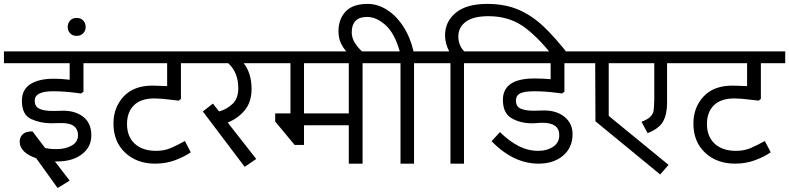

<svg xmlns="http://www.w3.org/2000/svg" viewBox="-55 -831 4008 975"><path d="M121.2 -320Q121.2 -291.2 143.8 -279.4Q166.2 -267.5 216.2 -267.5L266.2 -268.8Q328.8 -268.8 368.8 -236.9Q408.8 -205 408.8 -143.8Q408.8 -83.8 360.6 -47.5Q312.5 -11.2 236.2 -11.2H223.8L298.8 86.2L237.5 123.8L128.8 -27.5Q91.2 -40 68.1 -61.2Q45 -82.5 45 -112.5Q45 -133.8 60 -148.8Q75 -163.8 110 -163.8L173.8 -80Q193.8 -73.8 231.2 -73.8Q277.5 -73.8 309.4 -91.9Q341.2 -110 341.2 -145Q341.2 -173.8 321.2 -190Q301.2 -206.2 257.5 -206.2L205 -205Q151.2 -205 103.8 -226.2Q56.2 -247.5 56.2 -318.8Q56.2 -376.2 99.4 -403.8Q142.5 -431.2 217.5 -431.2Q255 -431.2 298.8 -426.2V-510H-35V-570H500V-510H368.8V-365L356.2 -356.2L327.5 -360Q270 -367.5 213.8 -367.5Q121.2 -367.5 121.2 -320Z M288.8 -693.8Q288.8 -713.8 301.2 -726.9Q313.8 -740 333.8 -740Q355 -740 367.5 -726.9Q380 -713.8 380 -693.8Q380 -675 367.5 -661.9Q355 -648.8 333.8 -648.8Q313.8 -648.8 301.2 -661.9Q288.8 -675 288.8 -693.8Z M590 -201.2Q590 -137.5 629.4 -101.2Q668.8 -65 737.5 -65Q778.8 -65 811.2 -78.8Q843.8 -92.5 883.8 -115L913.8 -57.5Q881.2 -35 834.4 -17.5Q787.5 0 732.5 0Q640 0 580.6 -55.6Q521.2 -111.2 521.2 -203.8Q521.2 -285 572.5 -340.6Q623.8 -396.2 720 -396.2L793.8 -393.8V-510H440V-570H987.5V-510H863.8V-328.8L852.5 -320L818.8 -323.8Q761.2 -331.2 730 -331.2Q660 -331.2 625 -296.2Q590 -261.2 590 -201.2Z M1182.5 -510Q1222.5 -458.8 1222.5 -380Q1222.5 -312.5 1187.5 -270.6Q1152.5 -228.8 1101.2 -208.8L1246.2 -23.8L1187.5 16.2L975 -265L1026.2 -305L1057.5 -265Q1097.5 -276.2 1126.2 -303.8Q1155 -331.2 1155 -382.5Q1155 -463.8 1103.8 -510H927.5V-570H1330V-510Z M1786.2 -510V0H1716.2V-195H1488.8V-95H1441.2L1342.5 -213.8V-255H1420V-510H1270V-570H1908.8V-510ZM1488.8 -510V-255H1716.2V-510Z M2047.5 -510V0H1978.8V-510H1848.8V-570H1975Q1948.8 -662.5 1902.5 -703.8Q1856.2 -745 1808.8 -745Q1770 -745 1750.6 -725Q1731.2 -705 1731.2 -667.5Q1731.2 -631.2 1757.5 -598.1Q1783.8 -565 1811.2 -548.8H1731.2Q1726.2 -548.8 1709.4 -564.4Q1692.5 -580 1678.1 -607.5Q1663.8 -635 1663.8 -672.5Q1663.8 -733.8 1700 -772.5Q1736.2 -811.2 1812.5 -811.2Q1862.5 -811.2 1910 -781.2Q1957.5 -751.2 1993.1 -696.2Q2028.8 -641.2 2045 -570H2168.8V-510Z M2838.8 -545H2753.8Q2670 -651.2 2597.5 -700Q2525 -748.8 2425 -748.8Q2348.8 -748.8 2310.6 -720.6Q2272.5 -692.5 2272.5 -646.2Q2272.5 -600 2302.5 -570H2427.5V-510H2301.2V0H2232.5V-510H2108.8V-570H2226.2Q2205 -610 2205 -651.2Q2205 -721.2 2259.4 -766.2Q2313.8 -811.2 2420 -811.2Q2508.8 -811.2 2577.5 -781.9Q2646.2 -752.5 2705.6 -696.2Q2765 -640 2838.8 -545Z M2565 -320Q2565 -290 2588.8 -279.4Q2612.5 -268.8 2653.8 -268.8L2708.8 -270Q2772.5 -270 2812.5 -236.9Q2852.5 -203.8 2852.5 -150Q2852.5 -81.2 2804.4 -40.6Q2756.2 0 2680 0Q2552.5 0 2441.2 -113.8L2483.8 -160Q2531.2 -113.8 2578.8 -89.4Q2626.2 -65 2678.8 -65Q2722.5 -65 2753.8 -85.6Q2785 -106.2 2785 -145Q2785 -207.5 2700 -207.5Q2683.8 -207.5 2673.8 -206.2Q2666.2 -205 2645 -205Q2587.5 -205 2543.1 -230.6Q2498.8 -256.2 2498.8 -323.8Q2498.8 -432.5 2658.8 -432.5Q2701.2 -432.5 2741.2 -428.8V-510H2363.8V-570H2935V-510H2811.2V-365L2798.8 -356.2L2770 -360Q2712.5 -367.5 2656.2 -367.5Q2608.8 -367.5 2586.9 -356.9Q2565 -346.2 2565 -320Z M3267.5 -323.8V-510H3036.2V-242.5L3340 6.2L3297.5 55L2968.8 -215L2967.5 -510H2875V-570H3445V-510H3332.5V-310Q3332.5 -250 3311.9 -213.8Q3291.2 -177.5 3233.8 -155L3202.5 -212.5Q3235 -225 3248.1 -238.8Q3261.2 -252.5 3263.8 -267.5Q3266.2 -282.5 3267.5 -323.8Z M3535 -201.2Q3535 -137.5 3574.4 -101.2Q3613.8 -65 3682.5 -65Q3723.8 -65 3756.2 -78.8Q3788.8 -92.5 3828.8 -115L3858.8 -57.5Q3826.2 -35 3779.4 -17.5Q3732.5 0 3677.5 0Q3585 0 3525.6 -55.6Q3466.2 -111.2 3466.2 -203.8Q3466.2 -285 3517.5 -340.6Q3568.8 -396.2 3665 -396.2L3738.8 -393.8V-510H3385V-570H3932.5V-510H3808.8V-328.8L3797.5 -320L3763.8 -323.8Q3706.2 -331.2 3675 -331.2Q3605 -331.2 3570 -296.2Q3535 -261.2 3535 -201.2Z"/></svg>

Font: Cambay
Style: Regular
Weight: 400
Designer: Pooja Saxena
Foundry: Pooja Saxena
Version: Version 1.181;PS 001.181;hotconv 1.0.70;makeotf.lib2.5.58329